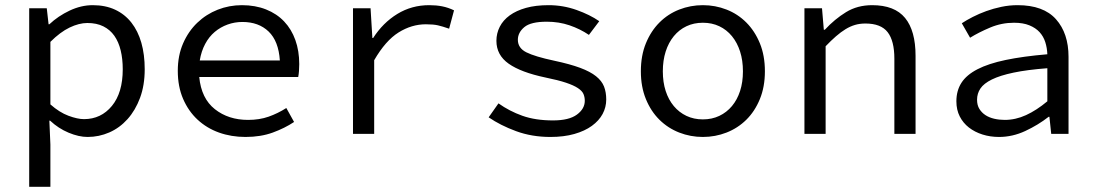

<svg xmlns="http://www.w3.org/2000/svg" viewBox="-20 -518 4240 743"><path d="M93 205V-486H161L168 -424H171Q205 -456 249.5 -477Q294 -498 339 -498Q388 -498 425.5 -480.5Q463 -463 488.5 -430.5Q514 -398 527 -352.5Q540 -307 540 -250Q540 -188 522 -139.5Q504 -91 473.5 -57Q443 -23 403 -5.5Q363 12 319 12Q285 12 245.5 -4.5Q206 -21 174 -51H171L175 41V205ZM305 -57Q371 -57 413 -108Q455 -159 455 -250Q455 -290 447 -323Q439 -356 422.5 -379.5Q406 -403 380 -416Q354 -429 318 -429Q286 -429 249.5 -411.5Q213 -394 175 -356V-114Q210 -83 245 -70Q280 -57 305 -57Z M930 12Q875 12 827.5 -5Q780 -22 744.5 -55Q709 -88 688.5 -135.5Q668 -183 668 -244Q668 -303 688.5 -350Q709 -397 743.5 -430Q778 -463 822.5 -480.5Q867 -498 916 -498Q968 -498 1009.5 -481.5Q1051 -465 1079.5 -435Q1108 -405 1123 -363Q1138 -321 1138 -270Q1138 -256 1137 -243Q1136 -230 1134 -220H751Q759 -137 811.5 -95.5Q864 -54 940 -54Q984 -54 1019.5 -66.5Q1055 -79 1088 -100L1118 -46Q1082 -22 1035.5 -5Q989 12 930 12ZM918 -433Q888 -433 860.5 -423Q833 -413 811 -394.5Q789 -376 774 -348Q759 -320 753 -284H1063Q1058 -359 1019.5 -396Q981 -433 918 -433Z M1346 0V-486H1414L1421 -371H1424Q1462 -430 1517.5 -464Q1573 -498 1641 -498Q1668 -498 1691 -493.5Q1714 -489 1737 -478L1718 -407Q1692 -416 1674.5 -420Q1657 -424 1628 -424Q1573 -424 1522.5 -392.5Q1472 -361 1428 -285V0Z M2110 12Q2038 12 1977 -10.5Q1916 -33 1871 -64L1909 -118Q1951 -88 2001.5 -70Q2052 -52 2120 -52Q2182 -52 2212.5 -74.5Q2243 -97 2243 -128Q2243 -142 2238 -154Q2233 -166 2216.5 -177Q2200 -188 2170 -198Q2140 -208 2091 -218Q1996 -238 1948.5 -271.5Q1901 -305 1901 -360Q1901 -389 1914 -414.5Q1927 -440 1952.5 -458.5Q1978 -477 2015.5 -487.5Q2053 -498 2103 -498Q2159 -498 2211 -479.5Q2263 -461 2299 -436L2259 -383Q2225 -406 2184 -420Q2143 -434 2096 -434Q2034 -434 2009 -413Q1984 -392 1984 -364Q1984 -332 2017 -315.5Q2050 -299 2125 -283Q2186 -270 2225 -255.5Q2264 -241 2286.5 -223Q2309 -205 2317.5 -183Q2326 -161 2326 -133Q2326 -103 2312 -77Q2298 -51 2270.5 -31Q2243 -11 2202.5 0.5Q2162 12 2110 12Z M2700 12Q2652 12 2608.5 -5Q2565 -22 2532 -54.5Q2499 -87 2479.5 -134.5Q2460 -182 2460 -242Q2460 -303 2479.5 -350.5Q2499 -398 2532 -431Q2565 -464 2608.5 -481Q2652 -498 2700 -498Q2748 -498 2791.5 -481Q2835 -464 2868 -431Q2901 -398 2920.5 -350.5Q2940 -303 2940 -242Q2940 -182 2920.5 -134.5Q2901 -87 2868 -54.5Q2835 -22 2791.5 -5Q2748 12 2700 12ZM2700 -56Q2735 -56 2763.5 -69.5Q2792 -83 2812.5 -107.5Q2833 -132 2844 -166Q2855 -200 2855 -242Q2855 -284 2844 -318.5Q2833 -353 2812.5 -378Q2792 -403 2763.5 -416.5Q2735 -430 2700 -430Q2665 -430 2636.5 -416.5Q2608 -403 2587.5 -378Q2567 -353 2556 -318.5Q2545 -284 2545 -242Q2545 -200 2556 -166Q2567 -132 2587.5 -107.5Q2608 -83 2636.5 -69.5Q2665 -56 2700 -56Z M3093 0V-486H3161L3168 -403H3172Q3210 -444 3254 -471Q3298 -498 3355 -498Q3442 -498 3482.5 -448.5Q3523 -399 3523 -302V0H3441V-291Q3441 -360 3415 -393.5Q3389 -427 3329 -427Q3307 -427 3288.5 -421.5Q3270 -416 3252 -405Q3234 -394 3215 -377.5Q3196 -361 3175 -339V0Z M3846 12Q3812 12 3782 2.5Q3752 -7 3729.5 -24.5Q3707 -42 3694 -67.5Q3681 -93 3681 -126Q3681 -167 3700.5 -197.5Q3720 -228 3762.5 -250Q3805 -272 3872 -286Q3939 -300 4033 -308Q4032 -333 4025 -355Q4018 -377 4003 -393.5Q3988 -410 3963.5 -420Q3939 -430 3904 -430Q3856 -430 3812 -411.5Q3768 -393 3734 -372L3702 -428Q3720 -440 3744.5 -452.5Q3769 -465 3796.5 -475Q3824 -485 3855 -491.5Q3886 -498 3918 -498Q4018 -498 4066.5 -443.5Q4115 -389 4115 -298V0H4048L4041 -66H4038Q3997 -34 3947.5 -11Q3898 12 3846 12ZM3868 -54Q3910 -54 3950.5 -72.5Q3991 -91 4033 -126V-254Q3955 -248 3902.5 -237Q3850 -226 3818.5 -210.5Q3787 -195 3774 -175.5Q3761 -156 3761 -132Q3761 -111 3770 -96.5Q3779 -82 3793.5 -72.5Q3808 -63 3827.5 -58.5Q3847 -54 3868 -54Z"/></svg>

Font: Source Code Pro
Style: Regular
Weight: 400
Monospace: yes
Designer: Paul D. Hunt, Teo Tuominen
Foundry: Adobe Systems Incorporated
Version: Version 2.030;PS 1.000;hotconv 16.6.51;makeotf.lib2.5.65220